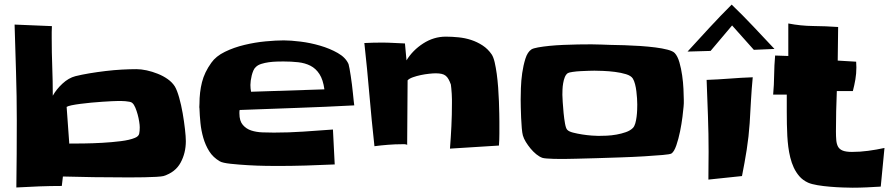

<svg xmlns="http://www.w3.org/2000/svg" viewBox="-20 -831 3954 854"><path d="M806.6 -203.1Q806.6 -150.4 783.2 -107.4Q759.8 -64.5 707 -47.9Q699.2 -45.9 674.8 -44.4Q650.4 -43 622.1 -42.5Q593.8 -42 568.4 -42Q543 -42 535.2 -42Q465.8 -42 397 -43Q328.1 -43.9 259.8 -45.9L254.9 -3.9Q205.1 -3.9 154.3 -2Q103.5 0 52.7 2.9Q53.7 -72.3 54.2 -146.5Q54.7 -220.7 54.7 -295.9Q54.7 -403.3 51.3 -509.3Q47.9 -615.2 44.9 -721.7L210.9 -714.8Q210 -702.1 210 -689Q210 -675.8 210 -662.1Q210 -597.7 212.4 -533.7Q214.8 -469.7 214.8 -405.3Q230.5 -433.6 257.8 -459Q285.2 -484.4 315.4 -492.2Q342.8 -499 377.9 -504.9Q413.1 -510.7 449.7 -515.1Q486.3 -519.5 522.5 -521.5Q558.6 -523.4 586.9 -523.4Q607.4 -523.4 632.3 -518.1Q657.2 -512.7 681.6 -502.9Q706.1 -493.2 726.1 -479Q746.1 -464.8 757.8 -446.3Q767.6 -429.7 776.9 -397Q786.1 -364.3 792.5 -327.6Q798.8 -291 802.7 -256.8Q806.6 -222.7 806.6 -203.1ZM601.6 -264.6Q601.6 -274.4 599.1 -290Q596.7 -305.7 592.3 -321.8Q587.9 -337.9 582 -352.1Q576.2 -366.2 568.4 -373Q564.5 -377 555.7 -378.4Q546.9 -379.9 537.6 -380.9Q528.3 -381.8 519 -381.8Q509.8 -381.8 504.9 -381.8Q496.1 -381.8 477.5 -380.9Q459 -379.9 435.5 -378.4Q412.1 -377 386.2 -374.5Q360.4 -372.1 337.9 -369.1Q315.4 -366.2 298.8 -362.8Q282.2 -359.4 276.4 -355.5L288.1 -192.4Q313.5 -192.4 353 -192.9Q392.6 -193.4 435.1 -195.8Q477.5 -198.2 517.1 -203.1Q556.6 -208 580.1 -217.8Q596.7 -224.6 599.1 -236.3Q601.6 -248 601.6 -264.6Z M1555.7 -362.3Q1427.7 -355.5 1300.8 -351.1Q1173.8 -346.7 1045.9 -341.8Q1044.9 -337.9 1044.9 -334Q1044.9 -330.1 1044.9 -326.2Q1044.9 -293 1060.1 -275.4Q1075.2 -257.8 1097.7 -250.5Q1120.1 -243.2 1147.5 -242.2Q1174.8 -241.2 1198.2 -241.2Q1263.7 -241.2 1329.1 -245.6Q1394.5 -250 1460.9 -254.9L1468.8 -99.6Q1404.3 -96.7 1340.3 -94.7Q1276.4 -92.8 1211.9 -92.8Q1198.2 -92.8 1161.6 -93.3Q1125 -93.8 1083.5 -96.2Q1042 -98.6 1005.9 -102.5Q969.7 -106.4 958 -113.3Q927.7 -130.9 910.6 -158.2Q893.6 -185.5 884.3 -217.8Q875 -250 871.6 -283.7Q868.2 -317.4 867.2 -348.6Q866.2 -353.5 866.7 -358.9Q867.2 -364.3 867.2 -369.1Q867.2 -420.9 878.4 -465.3Q889.6 -509.8 919.9 -551.8Q940.4 -581.1 980.5 -600.6Q1020.5 -620.1 1067.4 -631.3Q1114.3 -642.6 1161.1 -647Q1208 -651.4 1242.2 -651.4Q1272.5 -651.4 1316.4 -646Q1360.4 -640.6 1403.8 -627.9Q1447.3 -615.2 1482.4 -595.2Q1517.6 -575.2 1530.3 -545.9Q1532.2 -540 1534.7 -525.9Q1537.1 -511.7 1540 -493.7Q1543 -475.6 1545.4 -455.1Q1547.9 -434.6 1549.8 -416Q1551.8 -397.5 1553.2 -382.8Q1554.7 -368.2 1555.7 -362.3ZM1422.9 -433.6Q1417 -476.6 1400.9 -501.5Q1384.8 -526.4 1360.8 -538.6Q1336.9 -550.8 1306.2 -554.2Q1275.4 -557.6 1240.2 -557.6Q1228.5 -557.6 1210.9 -557.1Q1193.4 -556.6 1175.8 -554.2Q1158.2 -551.8 1142.6 -546.9Q1127 -542 1118.2 -533.2Q1111.3 -527.3 1106.9 -517.1Q1102.5 -506.8 1099.6 -495.1Q1096.7 -483.4 1095.2 -472.2Q1093.8 -460.9 1093.8 -453.1Q1093.8 -437.5 1096.7 -422.9Z M2201.2 -290Q2201.2 -263.7 2201.2 -236.8Q2201.2 -210 2199.2 -183.6L1981.4 -169.9Q1985.4 -220.7 1987.8 -270.5Q1990.2 -320.3 1990.2 -372.1Q1990.2 -377 1990.2 -388.7Q1990.2 -400.4 1989.3 -413.6Q1988.3 -426.8 1987.3 -438.5Q1986.3 -450.2 1985.4 -455.1Q1980.5 -468.8 1975.1 -478.5Q1969.7 -488.3 1962.4 -494.1Q1955.1 -500 1944.3 -502.4Q1933.6 -504.9 1918 -504.9Q1906.2 -504.9 1888.2 -502.9Q1870.1 -501 1851.6 -497.1Q1833 -493.2 1816.4 -487.3Q1799.8 -481.4 1793 -473.6L1791 -185.5Q1789.1 -189.5 1779.8 -189.5Q1770.5 -189.5 1766.6 -189.5Q1737.3 -189.5 1706.1 -187Q1674.8 -184.6 1645.5 -180.7Q1632.8 -295.9 1623 -410.2Q1613.3 -524.4 1600.6 -639.6Q1620.1 -640.6 1639.6 -641.1Q1659.2 -641.6 1678.7 -641.6Q1704.1 -641.6 1730 -640.1Q1755.9 -638.7 1781.2 -637.7L1788.1 -562.5Q1815.4 -607.4 1862.3 -637.7Q1909.2 -668 1962.9 -668Q1990.2 -668 2019.5 -665Q2048.8 -662.1 2075.7 -653.3Q2102.5 -644.5 2126.5 -628.9Q2150.4 -613.3 2167 -588.9Q2174.8 -577.1 2180.2 -554.2Q2185.5 -531.2 2189.5 -502.4Q2193.4 -473.6 2195.8 -441.4Q2198.2 -409.2 2199.2 -379.9Q2200.2 -350.6 2200.7 -326.7Q2201.2 -302.7 2201.2 -290Z M3021.5 -386.7Q3021.5 -378.9 3021.5 -371.6Q3021.5 -364.3 3020.5 -356.4Q3019.5 -342.8 3015.6 -311.5Q3011.7 -280.3 3004.9 -246.6Q2998 -212.9 2988.3 -184.6Q2978.5 -156.2 2966.8 -148.4Q2960.9 -144.5 2927.2 -141.6Q2893.6 -138.7 2845.2 -135.7Q2796.9 -132.8 2740.2 -130.9Q2683.6 -128.9 2632.3 -127.4Q2581.1 -126 2542.5 -125Q2503.9 -124 2491.2 -124Q2485.4 -124 2471.2 -124Q2457 -124 2441.4 -124.5Q2425.8 -125 2412.1 -126Q2398.4 -127 2392.6 -128.9Q2378.9 -133.8 2365.2 -145Q2351.6 -156.2 2339.8 -170.4Q2328.1 -184.6 2318.8 -199.7Q2309.6 -214.8 2305.7 -228.5Q2302.7 -239.3 2300.8 -261.2Q2298.8 -283.2 2297.9 -307.1Q2296.9 -331.1 2296.4 -353.5Q2295.9 -376 2295.9 -387.7Q2295.9 -406.2 2296.9 -439Q2297.9 -471.7 2302.7 -505.9Q2307.6 -540 2316.9 -569.8Q2326.2 -599.6 2343.8 -611.3Q2351.6 -616.2 2373 -620.1Q2394.5 -624 2423.8 -627Q2453.1 -629.9 2486.3 -631.3Q2519.5 -632.8 2551.3 -633.3Q2583 -633.8 2610.4 -633.8Q2637.7 -633.8 2654.3 -632.8Q2668.9 -631.8 2696.3 -631.3Q2723.6 -630.9 2757.3 -629.9Q2791 -628.9 2827.1 -626.5Q2863.3 -624 2894.5 -620.1Q2925.8 -616.2 2949.7 -609.9Q2973.6 -603.5 2981.4 -594.7Q2994.1 -581.1 3002 -553.7Q3009.8 -526.4 3014.2 -495.6Q3018.6 -464.8 3020 -435.1Q3021.5 -405.3 3021.5 -386.7ZM2814.5 -366.2Q2814.5 -377.9 2813.5 -393.6Q2812.5 -409.2 2810.5 -425.3Q2808.6 -441.4 2804.7 -456.5Q2800.8 -471.7 2794.9 -481.4Q2787.1 -494.1 2764.6 -501Q2742.2 -507.8 2715.3 -511.2Q2688.5 -514.6 2662.6 -515.6Q2636.7 -516.6 2624 -516.6Q2617.2 -516.6 2599.6 -516.1Q2582 -515.6 2563 -514.6Q2543.9 -513.7 2527.3 -511.2Q2510.7 -508.8 2505.9 -505.9Q2497.1 -500 2492.2 -487.8Q2487.3 -475.6 2484.9 -460.9Q2482.4 -446.3 2481.9 -432.1Q2481.4 -418 2481.4 -409.2Q2481.4 -400.4 2482.9 -377.4Q2484.4 -354.5 2486.8 -328.6Q2489.3 -302.7 2493.2 -281.2Q2497.1 -259.8 2502.9 -253.9Q2509.8 -246.1 2528.8 -241.2Q2547.9 -236.3 2569.8 -232.9Q2591.8 -229.5 2612.3 -228Q2632.8 -226.6 2641.6 -226.6Q2657.2 -226.6 2678.7 -227.5Q2700.2 -228.5 2722.2 -232.4Q2744.1 -236.3 2763.7 -243.2Q2783.2 -250 2794.9 -261.7Q2801.8 -268.6 2805.7 -282.2Q2809.6 -295.9 2811.5 -311.5Q2813.5 -327.1 2814 -342.3Q2814.5 -357.4 2814.5 -366.2Z M3328.1 -487.3Q3323.2 -435.5 3320.3 -384.8Q3317.4 -334 3314.5 -283.2Q3310.5 -223.6 3301.3 -165Q3292 -106.4 3280.3 -47.9L3130.9 -32.2Q3130.9 -63.5 3131.3 -93.8Q3131.8 -124 3131.8 -155.3Q3131.8 -235.4 3128.9 -315.4Q3126 -395.5 3123 -475.6Q3174.8 -477.5 3225.1 -481.4Q3275.4 -485.4 3328.1 -487.3ZM3424.8 -613.3 3333 -609.4 3236.3 -717.8 3140.6 -604.5 3038.1 -601.6Q3086.9 -655.3 3135.3 -707.5Q3183.6 -759.8 3234.4 -810.5Q3284.2 -762.7 3330.6 -713.4Q3377 -664.1 3424.8 -613.3Z M3914.1 -172.9 3897.5 -1Q3866.2 1 3835 2.4Q3803.7 3.9 3772.5 3.9Q3755.9 3.9 3728.5 2.9Q3701.2 2 3671.9 -0.5Q3642.6 -2.9 3616.2 -7.3Q3589.8 -11.7 3574.2 -18.6Q3550.8 -29.3 3535.6 -46.9Q3520.5 -64.5 3510.7 -85.4Q3501 -106.4 3495.1 -130.4Q3489.3 -154.3 3486.3 -177.7Q3483.4 -200.2 3481.9 -226.1Q3480.5 -252 3480 -279.3Q3479.5 -306.6 3479.5 -332.5Q3479.5 -358.4 3479.5 -380.9V-410.2H3418.9Q3422.9 -454.1 3423.3 -497.1Q3423.8 -540 3427.7 -584L3486.3 -582V-726.6Q3542 -715.8 3597.2 -715.3Q3652.3 -714.8 3708 -710.9L3706.1 -561.5L3788.1 -556.6Q3788.1 -549.8 3788.6 -543.9Q3789.1 -538.1 3789.1 -531.2Q3789.1 -503.9 3784.7 -478Q3780.3 -452.1 3773.4 -425.8H3702.1Q3700.2 -380.9 3699.2 -335.9Q3698.2 -291 3698.2 -246.1Q3698.2 -224.6 3699.7 -207.5Q3701.2 -190.4 3707.5 -178.7Q3713.9 -167 3728.5 -161.1Q3743.2 -155.3 3769.5 -155.3Q3805.7 -155.3 3841.8 -160.2Q3877.9 -165 3914.1 -172.9Z"/></svg>

Font: Slackey
Style: Regular
Weight: 400
Designer: Squid
Foundry: Font Diner, Inc DBA Sideshow
Version: Version 1.001